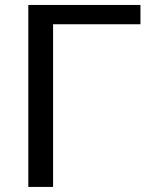

<svg xmlns="http://www.w3.org/2000/svg" viewBox="-20 -736 588 756"><path d="M189 0H91.5V-716.5H533V-640.5H189Z"/></svg>

Font: Verano Sans
Style: Regular
Weight: 400
Designer: Lukasz Dziedzic with Adam Twardoch and Botio Nikoltchev
Foundry: tyPoland Lukasz Dziedzic
Version: Version 3.001;December 28, 2019;FontCreator 12.0.0.2547 64-b